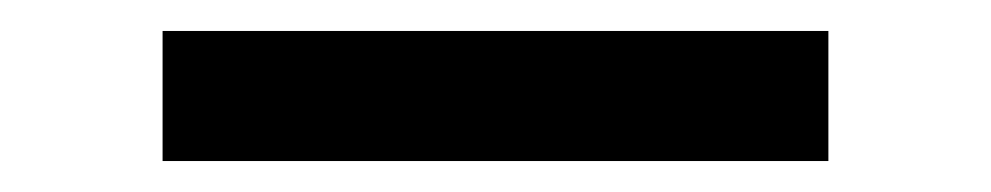

<svg xmlns="http://www.w3.org/2000/svg" viewBox="-20 -104 640 124"><path d="M85 0V-84H515V0Z"/></svg>

Font: Zed Mono Medium Extended
Style: Regular
Weight: 500
Width: 7
Monospace: yes
Designer: Belleve Invis
Foundry: Belleve Invis
Version: Version 1.0.0; ttfautohint (v1.8.4)